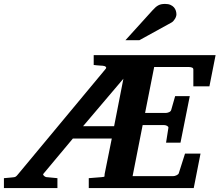

<svg xmlns="http://www.w3.org/2000/svg" viewBox="-73 -949 1108 969"><path d="M346.2 -312H502.9L549.8 -551.8ZM983.9 -513.2H902.8V-598.1Q902.8 -605.5 895.5 -608.2Q888.2 -610.8 879.9 -610.8H705.1L659.2 -378.9H763.2Q770.5 -378.9 779.5 -382.6Q788.6 -386.2 791 -394L811 -463.9H884.8L837.9 -229H765.1L776.9 -304.2Q777.3 -307.1 775.4 -309.6Q773.4 -312 770 -314Q766.6 -315.9 762.2 -316.9Q757.8 -317.9 753.9 -317.9H647L596.2 -60.1H800.8Q804.2 -60.1 808.6 -61Q813 -62 817.1 -64Q821.3 -65.9 824.7 -68.6Q828.1 -71.3 829.1 -74.2L860.8 -173.8H939L904.8 0H375V-49.8Q399.4 -51.8 414.8 -53Q430.2 -54.2 438.7 -54.9Q447.3 -55.7 450.4 -56.4Q453.6 -57.1 454.3 -58.8Q455.1 -60.5 454.6 -63.2Q454.1 -65.9 455.1 -70.8L491.2 -250H294.9L146 -71.8Q143.6 -68.8 145.3 -65.9Q147 -63 150.1 -60.5Q153.3 -58.1 156.2 -56.6Q159.2 -55.2 160.2 -55.2L216.8 -49.8V0H-53.2V-49.8Q-44.4 -50.8 -36.1 -51.3Q-27.8 -51.8 -21 -52.7Q-13.2 -53.7 -5.9 -54.2Q-1.5 -54.7 1.5 -55.4Q4.4 -56.2 6.8 -57.9Q9.3 -59.6 12.5 -63Q15.6 -66.4 20 -71.8L460 -601.1Q465.3 -606.9 460.9 -611.6Q456.5 -616.2 445.8 -617.2Q438 -617.2 430.2 -618.2Q423.3 -618.7 415.3 -619.4Q407.2 -620.1 399.9 -621.1V-670.9H1015.1ZM817.4 -876.5Q817.4 -871.6 815.4 -865.5Q813.5 -859.4 809.8 -853.5Q806.2 -847.7 801.5 -842.5Q796.9 -837.4 791 -834.5L630.4 -746.1H560.1L697.3 -897.5Q705.6 -906.7 712.6 -912.8Q719.7 -918.9 727.1 -922.6Q734.4 -926.3 742.2 -927.7Q750 -929.2 760.3 -929.2Q776.4 -929.2 787.4 -924.3Q798.3 -919.4 804.9 -911.9Q811.5 -904.3 814.5 -894.8Q817.4 -885.3 817.4 -876.5Z"/></svg>

Font: Charis SIL Viet
Style: Bold Italic
Weight: 700
Italic angle: -11°
Foundry: SIL International
Version: Version 5.000